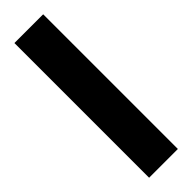

<svg xmlns="http://www.w3.org/2000/svg" viewBox="-267 -781 784 784"><g transform="rotate(-45 125.5 -389.0)"><path d="M42.5 0V-777.8H208.5V0Z"/></g></svg>

Font: Anton
Style: Regular
Weight: 400
Foundry: vernon adams
Version: Version 1.000